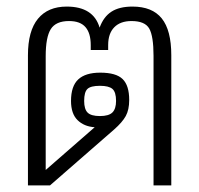

<svg xmlns="http://www.w3.org/2000/svg" viewBox="-20 -564 606 584"><path d="M65 -396Q65 -470 95.5 -507Q126 -544 183 -544Q264 -544 283 -480Q295 -513 319 -528.5Q343 -544 383 -544Q443 -544 472 -508Q501 -472 501 -396V0H447V-394Q447 -454 434 -477Q421 -500 380 -500Q346 -500 327.5 -481Q309 -462 309 -427V-412H256V-427Q256 -463 240 -481.5Q224 -500 190 -500Q150 -500 134.5 -475.5Q119 -451 119 -393V-47L268 -177Q236 -179 216 -198.5Q196 -218 196 -257Q196 -302 218 -322.5Q240 -343 285 -343Q333 -343 353 -323.5Q373 -304 373 -260Q373 -230 362.5 -211Q352 -192 327 -170L132 0H65ZM333 -257Q333 -284 322 -293.5Q311 -303 284 -303Q256 -303 246 -293.5Q236 -284 236 -257Q236 -232 246.5 -221.5Q257 -211 284 -211Q311 -211 322 -222Q333 -233 333 -257Z"/></svg>

Font: Pridi ExtraLight
Style: Regular
Weight: 275
Designer: Katatrad Team
Foundry: CadsonDemak
Version: Version 1.001